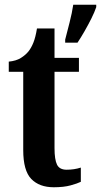

<svg xmlns="http://www.w3.org/2000/svg" viewBox="-20 -780 426 810"><path d="M255 -613Q263 -644 273.5 -685Q284 -726 289 -760H386V-750Q379 -729 365.5 -702Q352 -675 336.5 -648Q321 -621 307 -600H255ZM207 10Q146 10 112 -25Q78 -60 78 -147V-477H17V-520Q48 -523 68 -535.5Q88 -548 100 -563Q112 -578 121 -600.5Q130 -623 136 -660H210V-536H313V-477H210V-155Q210 -107 220.5 -85.5Q231 -64 261 -64Q293 -64 321 -73V-13Q307 -6 278 2Q249 10 207 10Z"/></svg>

Font: Noto Serif ExtraCondensed
Style: Bold
Weight: 700
Width: 2
Designer: Monotype Design Team
Foundry: Monotype Imaging Inc.
Version: Version 2.014; ttfautohint (v1.8.4.7-5d5b)